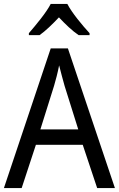

<svg xmlns="http://www.w3.org/2000/svg" viewBox="-20 -964 610 984"><path d="M325 -944H240C217 -899 165 -837 128 -794V-784H183C214 -806 248 -839 282 -875C316 -839 350 -806 383 -784H439V-794C402 -834 348 -899 325 -944ZM478 0H569L328 -716H240L0 0H91L164 -222H404ZM311 -524 381 -301H187L257 -524C265 -551 276 -592 283 -629C289 -602 305 -547 311 -524Z"/></svg>

Font: Noto Sans Gurmukhi UI SemiCondensed
Style: Regular
Weight: 400
Width: 4
Designer: Jelle Bosma - Monotype Design Team
Foundry: Monotype Imaging Inc.
Version: Version 2.004